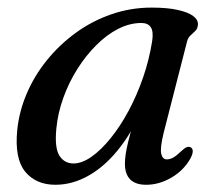

<svg xmlns="http://www.w3.org/2000/svg" viewBox="-20 -488 588 518"><path d="M421.5 -129.5Q411.5 -88.5 415 -73.2Q418.5 -58 430 -58Q439 -58 448 -63.2Q457 -68.5 470.5 -81.5Q478.5 -89 484 -91Q489.5 -93 494.5 -90.5Q500 -87.5 500 -80Q500 -72.5 494 -61Q476 -28.5 442.8 -9Q409.5 10.5 374.5 10.5Q345.5 10.5 331.2 -4Q317 -18.5 317 -46Q317 -57.5 319 -71.5Q321 -85.5 326 -106.2Q331 -127 340 -157.8Q349 -188.5 363 -233.5L372.5 -217Q345 -144.5 306.2 -93.5Q267.5 -42.5 222.2 -16Q177 10.5 129.5 10.5Q77 10.5 48 -24.8Q19 -60 26.5 -137Q31.5 -187 52 -235.2Q72.5 -283.5 106.5 -325.5Q140.5 -367.5 184.5 -399.5Q228.5 -431.5 280.5 -449.5Q332.5 -467.5 389 -467.5Q431.5 -467.5 459.5 -461.2Q487.5 -455 501.2 -444.8Q515 -434.5 514 -421Q513 -410.5 506.8 -404.5Q500.5 -398.5 493.8 -392.2Q487 -386 484.5 -375.5ZM132 -141Q127 -89.5 140.2 -68.2Q153.5 -47 178.5 -47Q201 -47 226.8 -65Q252.5 -83 278.2 -114.8Q304 -146.5 326.5 -188.2Q349 -230 365.8 -278.2Q382.5 -326.5 390.5 -377Q394.5 -403 386.8 -414.5Q379 -426 361.5 -426Q330 -426 299 -410.2Q268 -394.5 239.8 -366.2Q211.5 -338 188.5 -301.5Q165.5 -265 150.8 -224Q136 -183 132 -141Z"/></svg>

Font: Fraunces
Style: Italic
Weight: 400
Italic angle: -16°
Version: Version 1.000;[b76b70a41]